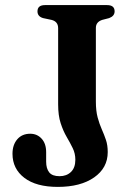

<svg xmlns="http://www.w3.org/2000/svg" viewBox="-20 -719 511 753"><path d="M402.5 -122.5Q402.5 -60.5 349.2 -23.2Q296 14 206.5 14Q122 14 75.5 -21.5Q29 -57 29 -116Q29 -151 47.8 -172.8Q66.5 -194.5 98.5 -194.5Q125.5 -194.5 143.2 -175.2Q161 -156 161 -122V-85Q161 -58 173 -43Q185 -28 213.5 -28Q241 -28 258.2 -44.5Q275.5 -61 275.5 -92.5Q275.5 -117 265.2 -138Q255 -159 241.5 -182Q228 -205 218 -235.5Q208 -266 208 -309.5V-608.5Q208 -634.5 182 -641L149 -648Q127 -654.5 127 -674.5Q127 -699 156.5 -699H400Q429.5 -699 429.5 -674.5Q429.5 -656 408 -648L381 -641Q356 -633 356 -609.5V-320.5Q356 -284 363 -258.2Q370 -232.5 379.2 -211.8Q388.5 -191 395.5 -170.2Q402.5 -149.5 402.5 -122.5Z"/></svg>

Font: Fraunces 72pt S050 SemiBold
Style: Regular
Weight: 600
Version: Version 1.000; ttfautohint (v1.8.3)